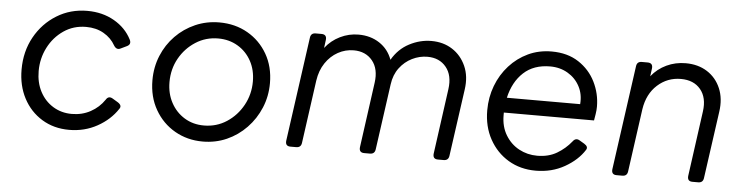

<svg xmlns="http://www.w3.org/2000/svg" viewBox="-40 -715 3449 895"><g transform="rotate(5 1685.0 -268.0)"><path d="M301 12Q229 12 173.5 -22Q118 -56 87 -115Q56 -174 56 -249Q56 -334 93.5 -401.5Q131 -469 195 -508.5Q259 -548 338 -548Q409 -548 464 -516.5Q519 -485 546 -432Q557 -410 535 -400L508 -387Q489 -377 476 -398Q457 -432 421.5 -452.5Q386 -473 339 -473Q280 -473 234 -441.5Q188 -410 162 -359Q136 -308 136 -249Q136 -195 158 -153Q180 -111 219 -87Q258 -63 307 -63Q355 -63 394.5 -84.5Q434 -106 459 -143Q471 -163 491 -151L516 -136Q538 -122 526 -106Q492 -54 432.5 -21Q373 12 301 12Z M926 12Q854 12 795.5 -21.5Q737 -55 702.5 -115Q668 -175 668 -253Q668 -314 690 -367.5Q712 -421 751.5 -461.5Q791 -502 843.5 -525Q896 -548 956 -548Q1030 -548 1088.5 -514.5Q1147 -481 1181 -422Q1215 -363 1215 -286Q1215 -225 1192.5 -171Q1170 -117 1130 -75.5Q1090 -34 1038 -11Q986 12 926 12ZM925 -63Q984 -63 1031.5 -94Q1079 -125 1107 -176Q1135 -227 1135 -287Q1135 -341 1112 -383Q1089 -425 1048.5 -449Q1008 -473 957 -473Q899 -473 851.5 -442.5Q804 -412 776 -362Q748 -312 748 -251Q748 -197 771 -154.5Q794 -112 834 -87.5Q874 -63 925 -63Z M1336 0Q1311 0 1314 -26L1382 -514Q1385 -536 1407 -536H1434Q1460 -536 1457 -510L1452 -472Q1480 -508 1521 -528Q1562 -548 1607 -548Q1663 -548 1705 -520.5Q1747 -493 1765 -444Q1795 -496 1845 -522Q1895 -548 1948 -548Q2004 -548 2046 -521Q2088 -494 2109.5 -446Q2131 -398 2122 -336L2078 -22Q2075 0 2053 0H2026Q2001 0 2004 -26L2046 -331Q2055 -396 2023.5 -434.5Q1992 -473 1936 -473Q1899 -473 1864.5 -456Q1830 -439 1806 -407Q1782 -375 1776 -330L1733 -22Q1730 0 1708 0H1681Q1656 0 1659 -26L1701 -331Q1710 -396 1678.5 -434.5Q1647 -473 1591 -473Q1552 -473 1517.5 -454Q1483 -435 1459.5 -400Q1436 -365 1429 -317L1388 -22Q1385 0 1363 0Z M2484 12Q2412 12 2356 -21.5Q2300 -55 2267.5 -114Q2235 -173 2235 -249Q2235 -310 2255.5 -364Q2276 -418 2313.5 -459.5Q2351 -501 2401 -524.5Q2451 -548 2511 -548Q2585 -548 2637 -514Q2689 -480 2716 -425.5Q2743 -371 2743 -310Q2743 -294 2740 -275Q2737 -256 2735 -245H2313Q2313 -239 2313 -232Q2313 -179 2337 -139.5Q2361 -100 2400 -79Q2439 -58 2485 -58Q2538 -58 2577 -81Q2616 -104 2644 -139Q2658 -158 2677 -146L2699 -133Q2720 -120 2710 -105Q2679 -56 2619 -22Q2559 12 2484 12ZM2510 -478Q2433 -478 2385.5 -434Q2338 -390 2321 -315H2664Q2668 -361 2648.5 -398Q2629 -435 2592.5 -456.5Q2556 -478 2510 -478Z M2862 0Q2837 0 2840 -26L2908 -514Q2911 -536 2933 -536H2960Q2986 -536 2983 -510L2978 -473Q3007 -509 3048.5 -528.5Q3090 -548 3138 -548Q3196 -548 3238.5 -521Q3281 -494 3301.5 -446Q3322 -398 3313 -336L3269 -22Q3266 0 3244 0H3217Q3192 0 3195 -26L3237 -331Q3246 -396 3214 -434.5Q3182 -473 3122 -473Q3059 -473 3012.5 -431Q2966 -389 2955 -317L2914 -22Q2911 0 2889 0Z"/></g></svg>

Font: Pitagon Sans Text
Style: Italic
Weight: 400
Italic angle: -8°
Designer: Travis Tran
Foundry: Pitagon
Version: Version 1.001; ttfautohint (v1.8.4.7-5d5b);gftools[0.9.26]